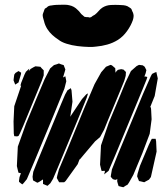

<svg xmlns="http://www.w3.org/2000/svg" viewBox="-20 -785 703 808"><path d="M251 -412 203 -294 124 -104 93 -31 80 -15 74 -9 67 -14 60 -20V-25L62 -39L68 -56L64 -57L58 -58L56 -65L51 -86L55 -168L90 -266L140 -386L168 -452L191 -497L207 -511L220 -515L228 -518L238 -514L248 -511L251 -503L255 -493L253 -485L247 -465L245 -459L255 -464L257 -454L259 -443ZM582 -414 466 -134 437 -66 418 -51 420 -57 422 -67V-66H414L408 -65L406 -71L401 -92L405 -173L438 -269L479 -367L508 -438L531 -486L555 -507L565 -512L581 -510L589 -504L596 -490L593 -477L587 -461L588 -463H593L600 -461L597 -451ZM485 -401 433 -276 418 -239 401 -208 380 -190 331 -132 316 -114 315 -115 307 -94 256 -23 250 -18H238H229L226 -23L219 -36L221 -46L228 -72L260 -148L334 -328L378 -431L406 -481L426 -504L445 -512L451 -510L465 -498L466 -479L470 -485L476 -491L490 -494L500 -492L510 -482L509 -466L503 -445ZM156 -445 78 -256 64 -224 58 -213 52 -211 40 -212 38 -223 37 -274 40 -338 69 -424 66 -425 69 -436 83 -471 89 -483 103 -496 102 -490 101 -486 109 -495 121 -502 129 -506 140 -505 150 -504 156 -497 164 -489V-480V-468ZM44 -429 37 -447 38 -456 40 -471 45 -478 58 -486 69 -479 68 -472 58 -438ZM618 -283 610 -222 579 -140 541 -49 523 -17 517 -8 508 -3 499 3 490 1 479 -2 475 -15 473 -23 474 -31 465 -28 455 -31 446 -41 447 -49 451 -72 477 -137 582 -390 615 -465 620 -474 630 -479 638 -482 639 -477 644 -455 631 -381 612 -334 615 -333 616 -323ZM285 -357 276 -296 275 -293 325 -368 343 -388 350 -392 349 -387 345 -374 322 -317 223 -79 203 -32 192 -14 180 -3 175 -5 161 -11V-19V-30L144 -19L137 -16L119 -26L117 -41L120 -62L138 -107L237 -347L254 -387L264 -405L278 -414L281 -405ZM639 -147 615 -40 607 -29 594 -22 587 -18 571 -22 565 -23 563 -28 557 -43 559 -54 569 -87 606 -175 615 -194 619 -201H627H635L637 -190ZM226 -618Q212 -627 200 -638Q188 -649 179 -663Q174 -671 170.5 -679.5Q167 -688 165 -697Q163 -703 161 -711Q159 -719 160 -725Q161 -728 162 -731Q163 -734 164 -736Q165 -739 166 -742Q167 -745 168 -747Q169 -749 171 -750Q173 -751 175 -752Q177 -754 180 -756.5Q183 -759 186 -760Q188 -761 191 -761.5Q194 -762 196 -762Q207 -764 217.5 -764.5Q228 -765 239 -765Q247 -765 255 -765Q263 -765 271 -763Q292 -759 307 -743Q313 -738 317.5 -731.5Q322 -725 329 -720Q331 -719 333 -716.5Q335 -714 337 -714Q340 -713 344 -713Q348 -713 351 -713Q353 -712 355.5 -711.5Q358 -711 360 -712Q362 -712 365 -714Q368 -716 370 -718Q372 -719 374.5 -720.5Q377 -722 379 -723Q388 -730 395 -738.5Q402 -747 411 -753Q427 -763 446.5 -764Q466 -765 484 -764Q491 -764 500 -763Q509 -762 516 -759Q519 -757 525 -753.5Q531 -750 533 -747Q534 -745 535 -742Q536 -739 537 -737Q538 -735 539.5 -732Q541 -729 541 -727Q543 -721 542 -713.5Q541 -706 539 -700Q531 -677 514.5 -654Q498 -631 476 -617Q455 -604 431.5 -597.5Q408 -591 385 -589Q374 -587 352.5 -587.5Q331 -588 306.5 -591Q282 -594 260 -601Q238 -608 226 -618Z"/></svg>

Font: Rubik Marker Hatch
Style: Regular
Weight: 400
Designer: Hubert and Fischer, NaN
Foundry: Hubert & Fischer, NaN
Version: Version 2.200